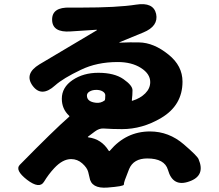

<svg xmlns="http://www.w3.org/2000/svg" viewBox="-20 -823 1040 910"><path d="M108 29Q49 -17 74 -42Q237 -208 307 -269Q311 -272 307 -275Q273 -307 273 -355Q273 -409 324 -443.5Q375 -478 446 -478Q522 -478 565 -448Q608 -418 608 -395.5Q608 -373 605 -349Q604 -344 609 -346Q645 -357 668.5 -380.5Q692 -404 692 -434Q692 -473 648 -501Q604 -529 538 -529Q439 -529 363 -492Q279 -452 241 -418Q177 -360 135 -416Q93 -473 167 -518L438 -679Q442 -682 437 -682L314 -674Q228 -668 227 -729Q226 -790 312 -787Q322 -787 363 -787Q536 -787 625 -801Q707 -814 720 -757Q732 -699 659 -669L547 -623Q542 -621 547 -621H553Q596 -623 639 -622Q709 -621 779 -564Q845 -511 845 -436Q845 -324 744 -264Q655 -211 558 -211Q514 -211 470 -214Q450 -215 430 -200L398 -176Q394 -173 399 -172Q461 -164 495 -109Q498 -105 501 -109Q578 -200 691 -200Q780 -200 851 -139Q915 -84 921 -69Q955 10 877 37Q799 65 776 -18Q760 -72 678 -72Q613 -72 592 -22Q577 16 572 30Q567 44 567 52Q567 60 489 66Q412 72 404 17Q403 12 398 -8Q393 -28 370 -48.5Q347 -69 317 -69Q277 -69 237 -26Q210 3 188.5 38.5Q167 74 108 29ZM434 -336Q457 -333 476 -347Q479 -350 479 -371Q479 -382 467 -389.5Q455 -397 436.5 -397Q418 -397 405 -389.5Q392 -382 392 -370Q392 -341 434 -336Z"/></svg>

Font: Resource Han Rounded TW Heavy
Style: Regular
Weight: 900
Designer: Cyano Hao (round all glyphs); Ryoko NISHIZUKA 西塚涼子 (kana, bopomofo & ideographs); Paul D. Hunt (Latin, Greek & Cyrillic)
Foundry: Cyano Hao
Version: 0.990